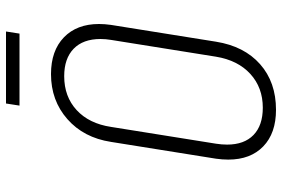

<svg xmlns="http://www.w3.org/2000/svg" viewBox="-170 -760 940 640"><g transform="rotate(-90 300.0 -440.0)"><path d="M88 -149Q88 -169 91 -190L147 -540Q161 -631 223 -685.5Q285 -740 373 -740Q451 -740 495.5 -697Q540 -654 540 -580Q540 -561 537 -540L481 -190Q466 -96 406 -43Q346 10 254 10Q176 10 132 -32.5Q88 -75 88 -149ZM431 -190 487 -540Q490 -558 490 -575Q490 -633 457.5 -664.5Q425 -696 366 -696Q298 -696 253 -654.5Q208 -613 197 -540L141 -190Q138 -171 138 -153Q138 -96 170 -65Q202 -34 261 -34Q328 -34 373.5 -75.5Q419 -117 431 -190ZM508 -845H268L275 -890H515Z"/></g></svg>

Font: JetBrains Mono Extra Light
Style: Italic
Weight: 200
Italic angle: -9°
Monospace: yes
Designer: Philipp Nurullin, Konstantin Bulenkov
Foundry: JetBrains
Version: 2.002